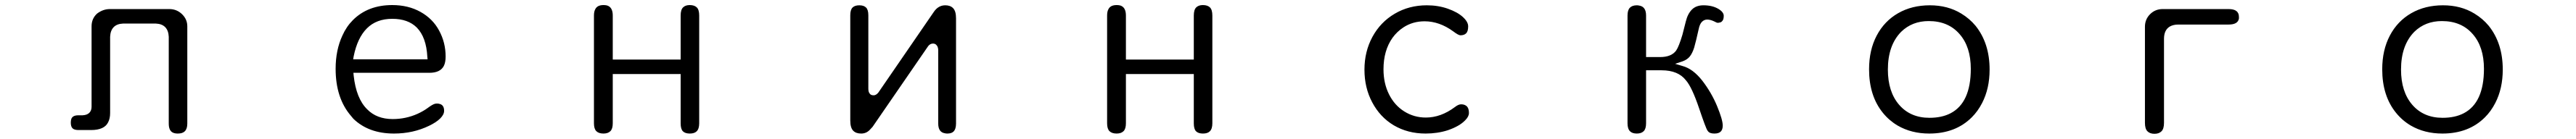

<svg xmlns="http://www.w3.org/2000/svg" viewBox="-20 -510 10040 543"><path d="M637.7 -27.3Q637.7 0 653.3 7.8Q661.1 11.7 672.9 11.7Q691.4 11.7 700.2 2.9Q710 -6.8 710 -27.3V-407.2Q710 -434.6 689.5 -454.6Q668.9 -474.6 639.6 -474.6H408.2Q381.8 -474.6 358.4 -457Q336.9 -437.5 336.9 -407.2V-92.8Q336.9 -78.1 328.1 -69.3Q319.3 -60.5 301.8 -59.6H285.2Q262.7 -59.6 257.8 -44.9Q255.9 -39.1 255.9 -31.2Q255.9 -15.6 262.7 -8.8Q269.5 -2 286.1 -2H335Q386.7 -2 401.4 -32.2Q409.2 -46.9 409.2 -68.4V-366.2Q410.2 -390.6 422.9 -403.8Q435.5 -417 460 -418H586.9Q611.3 -417 624 -403.8Q636.7 -390.6 637.7 -366.2Z M1510.7 -44.9Q1448.2 -44.9 1411.1 -83Q1368.2 -125 1358.4 -214.8L1357.4 -225.6H1653.3Q1696.3 -225.6 1710 -252.9Q1716.8 -266.6 1716.8 -289.1Q1716.8 -343.8 1691.4 -390.6Q1667 -436.5 1619.1 -463.4Q1571.3 -490.2 1508.8 -490.2Q1414.1 -490.2 1355.5 -431.6Q1330.1 -406.2 1314.5 -371.1Q1288.1 -314.5 1288.1 -241.2Q1288.1 -127 1347.7 -57.6Q1352.5 -51.8 1357.4 -45.9Q1417 11.7 1515.6 11.7Q1589.8 11.7 1652.3 -18.6Q1680.7 -32.2 1695.8 -47.4Q1710.9 -62.5 1710.9 -77.1Q1710.9 -98.6 1695.3 -103.5Q1689.5 -105.5 1684.1 -105.5Q1678.7 -105.5 1674.8 -104.5Q1665 -101.6 1647.9 -88.9Q1630.9 -76.2 1607.4 -65.4Q1561.5 -44.9 1510.7 -44.9ZM1358.4 -290Q1373 -362.3 1410.2 -399.4Q1447.3 -436.5 1508.8 -436.5Q1570.3 -436.5 1604.5 -402.3Q1641.6 -364.3 1645.5 -288.1L1646.5 -278.3H1356.4Z M2632.8 -449.2V-277.3H2368.2V-449.2Q2368.2 -477.5 2351.6 -486.3Q2344.7 -490.2 2332 -490.2Q2307.6 -490.2 2299.8 -473.6Q2294.9 -464.8 2294.9 -449.2V-28.3Q2294.9 -6.8 2304.2 2.4Q2313.5 11.7 2332 11.7Q2349.6 11.7 2358.9 2.4Q2368.2 -6.8 2368.2 -28.3V-220.7H2632.8V-28.3Q2632.8 -5.9 2641.6 2.9Q2650.4 11.7 2668.5 11.7Q2686.5 11.7 2695.3 2.9Q2705.1 -6.8 2705.1 -28.3V-449.2Q2705.1 -471.7 2695.8 -481Q2686.5 -490.2 2668 -490.2Q2651.4 -490.2 2642.1 -481Q2632.8 -471.7 2632.8 -449.2Z M3636.7 -312.5V-27.3Q3636.7 6.8 3663.1 10.7Q3667 11.7 3671.9 11.7Q3688.5 11.7 3696.3 3.9Q3706.1 -5.9 3706.1 -27.3V-438.5Q3706.1 -466.8 3694.3 -478.5Q3683.6 -489.3 3664.1 -489.3Q3636.7 -489.3 3619.1 -462.9Q3404.3 -150.4 3403.3 -148.4Q3394.5 -137.7 3385.3 -137.7Q3376 -137.7 3371.6 -142.1Q3367.2 -146.5 3365.7 -151.9Q3364.3 -157.2 3364.3 -164.1V-450.2Q3364.3 -471.7 3355.5 -480.5Q3346.7 -489.3 3329.1 -489.3Q3311.5 -489.3 3302.7 -480.5Q3293.9 -471.7 3293.9 -450.2V-39.1Q3293.9 -10.7 3305.7 1Q3316.4 11.7 3336.4 11.7Q3356.4 11.7 3370.1 -2.9L3380.9 -14.6L3597.7 -330.1Q3605.5 -339.8 3616.2 -339.8Q3624 -339.8 3628.9 -335L3632.8 -330.1Q3636.7 -323.2 3636.7 -312.5Z M4632.8 -449.2V-277.3H4368.2V-449.2Q4368.2 -477.5 4351.6 -486.3Q4344.7 -490.2 4332 -490.2Q4307.6 -490.2 4299.8 -473.6Q4294.9 -464.8 4294.9 -449.2V-28.3Q4294.9 -6.8 4304.2 2.4Q4313.5 11.7 4332 11.7Q4349.6 11.7 4358.9 2.4Q4368.2 -6.8 4368.2 -28.3V-220.7H4632.8V-28.3Q4632.8 -5.9 4641.6 2.9Q4650.4 11.7 4668.5 11.7Q4686.5 11.7 4695.3 2.9Q4705.1 -6.8 4705.1 -28.3V-449.2Q4705.1 -471.7 4695.8 -481Q4686.5 -490.2 4668 -490.2Q4651.4 -490.2 4642.1 -481Q4632.8 -471.7 4632.8 -449.2Z M5541 -489.3Q5471.7 -489.3 5416 -456.5Q5360.4 -423.8 5329.1 -366.2Q5297.9 -308.6 5297.9 -237.8Q5297.9 -167 5328.1 -110.4Q5358.4 -52.7 5412.1 -20.5Q5466.8 11.7 5536.1 11.7Q5582 11.7 5622.1 -1Q5668 -16.6 5690.4 -40Q5705.1 -54.7 5705.1 -68.4Q5705.1 -91.8 5691.4 -98.6Q5684.6 -102.5 5674.3 -102.5Q5664.1 -102.5 5650.4 -91.8Q5595.7 -50.8 5537.1 -50.8Q5491.2 -50.8 5453.1 -74.7Q5415 -98.6 5393.6 -141.6Q5372.1 -184.6 5372.1 -239.3Q5372.1 -312.5 5407.2 -362.3Q5424.8 -386.7 5450.2 -403.3Q5486.3 -426.8 5532.2 -426.8Q5589.8 -426.8 5643.6 -387.7Q5664.1 -372.1 5671.9 -372.1Q5686.5 -372.1 5694.3 -379.9Q5702.1 -387.7 5702.1 -407.2Q5702.1 -424.8 5681.2 -443.8Q5660.2 -462.9 5622.6 -476.1Q5585 -489.3 5541 -489.3Z M6450.2 -287.1H6395.5V-449.2Q6395.5 -484.4 6368.2 -488.3Q6364.3 -489.3 6359.4 -489.3Q6341.8 -489.3 6332.5 -480Q6323.2 -470.7 6323.2 -449.2V-28.3Q6323.2 -6.8 6333 2.9Q6341.8 11.7 6359.4 11.7Q6377 11.7 6386.2 2.4Q6395.5 -6.8 6395.5 -28.3V-235.4H6456.1Q6520.5 -235.4 6550.8 -196.3Q6574.2 -169.9 6602.5 -85.9Q6602.5 -85.9 6602.5 -85.9Q6628.9 -7.8 6634.8 0Q6636.7 2.9 6638.7 4.9Q6645.5 11.7 6662.1 11.7Q6678.7 11.7 6686.5 3.9Q6694.3 -3.9 6694.3 -19.5Q6694.3 -42 6672.4 -95.2Q6650.4 -148.4 6614.3 -195.3Q6578.1 -241.2 6538.1 -252L6508.8 -260.7L6538.1 -270.5Q6556.6 -277.3 6566.4 -290Q6576.2 -302.7 6583 -324.2Q6589.8 -347.7 6600.6 -396.5Q6604.5 -416 6613.3 -424.8Q6622.1 -433.6 6633.8 -433.6Q6645.5 -433.6 6660.2 -426.8Q6670.9 -420.9 6674.8 -420.9Q6678.7 -420.9 6681.6 -421.9Q6688.5 -422.9 6691.4 -426.8Q6698.2 -432.6 6698.2 -448.2Q6698.2 -462.9 6676.8 -475.6Q6653.3 -489.3 6619.1 -489.3Q6590.8 -489.3 6574.2 -472.7Q6557.6 -456.1 6550.3 -425.8Q6543 -395.5 6537.1 -374Q6523.4 -328.1 6512.7 -312.5Q6494.1 -287.1 6450.2 -287.1Z M7264.6 -239.3Q7264.6 -135.7 7318.4 -69.3Q7342.8 -39.1 7376 -19.5Q7429.7 11.7 7499 11.7Q7601.6 11.7 7665 -51.8Q7688.5 -75.2 7705.1 -107.4Q7734.4 -164.1 7734.4 -238.3Q7734.4 -340.8 7679.7 -409.2Q7656.2 -437.5 7624 -457Q7571.3 -489.3 7501.5 -489.3Q7431.6 -489.3 7377.9 -458.5Q7324.2 -427.7 7294.4 -371.1Q7264.6 -314.5 7264.6 -239.3ZM7497.1 -427.7Q7573.2 -427.7 7617.2 -377Q7661.1 -327.1 7661.1 -241.2Q7661.1 -108.4 7582 -67.4Q7547.9 -49.8 7500 -49.8Q7425.8 -49.8 7381.8 -100.6Q7337.9 -151.4 7337.9 -238.3Q7337.9 -333 7389.6 -385.7Q7432.6 -427.7 7497.1 -427.7Z M8339.8 -405.3V-30.3Q8339.8 -6.8 8349.6 2.9Q8359.4 12.7 8377 12.7Q8394.5 12.7 8404.3 2.9Q8414.1 -6.8 8414.1 -30.3V-358.4Q8414.1 -392.6 8436.5 -406.2Q8450.2 -414.1 8469.7 -414.1H8666Q8702.1 -414.1 8706.1 -437.5Q8706.1 -440.4 8706.1 -444.3Q8706.1 -474.6 8666 -474.6H8409.2Q8379.9 -474.6 8359.9 -454.6Q8339.8 -434.6 8339.8 -405.3Z M9264.6 -239.3Q9264.6 -135.7 9318.4 -69.3Q9342.8 -39.1 9376 -19.5Q9429.7 11.7 9499 11.7Q9601.6 11.7 9665 -51.8Q9688.5 -75.2 9705.1 -107.4Q9734.4 -164.1 9734.4 -238.3Q9734.4 -340.8 9679.7 -409.2Q9656.2 -437.5 9624 -457Q9571.3 -489.3 9501.5 -489.3Q9431.6 -489.3 9377.9 -458.5Q9324.2 -427.7 9294.4 -371.1Q9264.6 -314.5 9264.6 -239.3ZM9497.1 -427.7Q9573.2 -427.7 9617.2 -377Q9661.1 -327.1 9661.1 -241.2Q9661.1 -108.4 9582 -67.4Q9547.9 -49.8 9500 -49.8Q9425.8 -49.8 9381.8 -100.6Q9337.9 -151.4 9337.9 -238.3Q9337.9 -333 9389.6 -385.7Q9432.6 -427.7 9497.1 -427.7Z"/></svg>

Font: FakePearl
Style: ExtraLight
Weight: 300
Version: Version 1.2